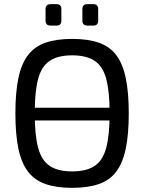

<svg xmlns="http://www.w3.org/2000/svg" viewBox="-20 -890 701 923"><path d="M87 -311V-372H570V-311ZM327 -703Q402 -703 454.5 -685Q507 -667 538.5 -625.5Q570 -584 584.5 -515Q599 -446 599 -345Q599 -244 584.5 -175Q570 -106 538.5 -64.5Q507 -23 454.5 -5Q402 13 327 13Q252 13 199.5 -5Q147 -23 115 -64.5Q83 -106 68.5 -175Q54 -244 54 -345Q54 -446 68.5 -515Q83 -584 115 -625.5Q147 -667 199.5 -685Q252 -703 327 -703ZM327 -624Q259 -624 219.5 -598Q180 -572 163.5 -511.5Q147 -451 147 -345Q147 -240 163.5 -179Q180 -118 219.5 -92Q259 -66 327 -66Q395 -66 434.5 -92Q474 -118 490.5 -179Q507 -240 507 -345Q507 -451 490.5 -511.5Q474 -572 434.5 -598Q395 -624 327 -624ZM429 -870Q452 -870 452 -846V-791Q452 -767 429 -767H400Q376 -767 376 -791V-846Q376 -870 400 -870ZM252 -870Q275 -870 275 -846V-791Q275 -767 252 -767H223Q199 -767 199 -791V-846Q199 -870 223 -870Z"/></svg>

Font: Exo 2
Style: Regular
Weight: 400
Designer: Natanael Gama
Foundry: Natanael Gama
Version: Version 2.010